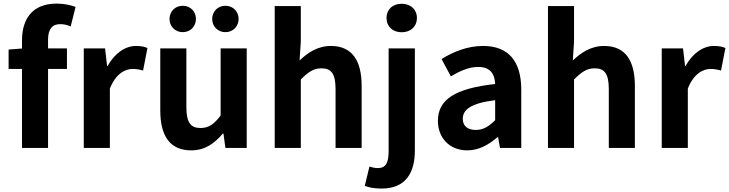

<svg xmlns="http://www.w3.org/2000/svg" viewBox="-20 -832 4100 1080"><path d="M103.8 0H250.3V-607.9C250.3 -669.7 274.7 -696.2 318.4 -696.2C337.6 -696.2 358.8 -692 377.7 -683.3L405.1 -793.1C380.1 -802.6 342.4 -811.7 298.3 -811.7C158.3 -811.7 103.8 -721.3 103.8 -605.1ZM28.4 -444.1H356.6V-559.8H112.3L28.4 -553.2Z M451.3 0H598V-333.6C629.7 -415 682.2 -444.2 725.3 -444.2C749.4 -444.2 764.7 -440.6 784.8 -435.2L809.4 -561.8C792.9 -569.2 774.8 -573.5 744.3 -573.5C686 -573.5 625.7 -534.1 585.2 -460.8H582.4L571 -559.8H451.3Z M1055.4 13.8C1131.5 13.8 1185 -23.5 1233.3 -80.6H1236.9L1247.9 0H1367.8V-559.8H1221V-182.1C1183.3 -132.2 1153.1 -112 1107.6 -112C1052.9 -112 1028.4 -142.3 1028.4 -228.7V-559.8H881.6V-210.6C881.6 -69.7 934.2 13.8 1055.4 13.8ZM1007.8 -651.1C1051.4 -651.1 1082.2 -684.2 1082.2 -725.3C1082.2 -767.1 1051.4 -799.5 1007.8 -799.5C964.6 -799.5 933.6 -767.1 933.6 -725.3C933.6 -684.2 964.6 -651.1 1007.8 -651.1ZM1247.9 -651.1C1291.3 -651.1 1322.2 -684.2 1322.2 -725.3C1322.2 -767.1 1291.3 -799.5 1247.9 -799.5C1204.5 -799.5 1173.5 -767.1 1173.5 -725.3C1173.5 -684.2 1204.5 -651.1 1247.9 -651.1Z M1525.3 0H1672V-385.1C1713.3 -426 1742.6 -447.7 1788.1 -447.7C1843 -447.7 1867.5 -418 1867.5 -330.9V0H2014.2V-349.1C2014.2 -489.8 1961.7 -573.5 1841.2 -573.5C1765.1 -573.5 1709.3 -533.9 1665 -491.7L1672 -596.7V-797.9H1525.3Z M2125.6 228.7C2266.7 228.7 2313.6 134.6 2313.6 14.1V-559.8H2166V17.9C2166 81.2 2151.9 113.5 2105 113.5C2088.4 113.5 2072.7 109.6 2058.1 104.8L2031.9 213.4C2054 221.9 2082.5 228.7 2125.6 228.7ZM2239.2 -650.6C2289.6 -650.6 2325.1 -682 2325.1 -731.4C2325.1 -779.2 2289.6 -810.8 2239.2 -810.8C2189.3 -810.8 2154.1 -779.2 2154.1 -731.4C2154.1 -682 2189.3 -650.6 2239.2 -650.6Z M2608.4 13.8C2673 13.8 2728.8 -17.4 2777.4 -59.9H2781.9L2792.4 0H2912.1V-327C2912.1 -489.3 2839 -573.5 2697.1 -573.5C2608.7 -573.5 2529.5 -540.5 2463.7 -500.1L2516 -402.4C2568 -433.3 2618.5 -455.5 2670.1 -455.5C2739.3 -455.5 2762.9 -414 2765.3 -359.4C2540 -334.8 2443.2 -272 2443.2 -152.6C2443.2 -56.5 2508.5 13.8 2608.4 13.8ZM2656.7 -101.1C2613.7 -101.1 2583.1 -120.2 2583.1 -163.8C2583.1 -214.5 2628.4 -251.9 2765.3 -268.4V-155.8C2729.9 -121 2698.6 -101.1 2656.7 -101.1Z M3062.3 0H3209V-385.1C3250.3 -426 3279.6 -447.7 3325.1 -447.7C3380 -447.7 3404.5 -418 3404.5 -330.9V0H3551.2V-349.1C3551.2 -489.8 3498.7 -573.5 3378.2 -573.5C3302.1 -573.5 3246.3 -533.9 3202 -491.7L3209 -596.7V-797.9H3062.3Z M3702.3 0H3849V-333.6C3880.7 -415 3933.2 -444.2 3976.3 -444.2C4000.4 -444.2 4015.7 -440.6 4035.8 -435.2L4060.4 -561.8C4043.9 -569.2 4025.8 -573.5 3995.3 -573.5C3937 -573.5 3876.7 -534.1 3836.2 -460.8H3833.4L3822 -559.8H3702.3Z"/></svg>

Font: Source Han Sans JP VF
Style: Regular
Weight: 250
Designer: Ryoko NISHIZUKA 西塚涼子 (kana, bopomofo & ideographs); Paul D. Hunt (Latin, Greek & Cyrillic); Sandoll Communications 산돌커뮤니
Foundry: Adobe
Version: Version 2.004;hotconv 1.0.118;makeotfexe 2.5.65603